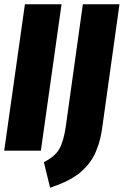

<svg xmlns="http://www.w3.org/2000/svg" viewBox="-21 -715 587 911"><path d="M271 -694.8 172.9 0H-1L97.2 -694.8ZM545.9 -694.8 462.9 -101.1Q457 -62 446.3 -28.8Q435.5 4.4 422.1 28.8Q408.7 53.2 389.6 74.2Q370.6 95.2 352.5 109.4Q334.5 123.5 309.6 136.7Q284.7 149.9 264.4 158Q244.1 166 216.8 175.8L187 54.2Q238.8 28.8 259.8 -7.3Q280.8 -43.5 291 -113.8L372.1 -694.8Z"/></svg>

Font: Fira Sans Compressed ExtraBold
Style: Italic
Weight: 800
Width: 3
Italic angle: -8°
Designer: Carrois Corporate & Edenspiekermann AG
Foundry: Carrois Corporate GbR & Edenspiekermann AG
Version: Version 4.203;PS 004.203;hotconv 1.0.88;makeotf.lib2.5.64775